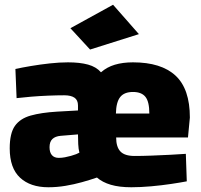

<svg xmlns="http://www.w3.org/2000/svg" viewBox="-20 -778 846 810"><path d="M184 12Q108 12 64.5 -28.5Q21 -69 21 -152Q21 -216 43 -247Q65 -278 109.5 -290.5Q154 -303 220 -307L309 -312V-333Q309 -356 294 -366Q279 -376 251 -376Q221 -376 183.5 -374.5Q146 -373 110.5 -370Q75 -367 50 -364L45 -487Q72 -493 110.5 -499.5Q149 -506 190 -510.5Q231 -515 267 -515Q317 -515 351.5 -505.5Q386 -496 406 -473Q431 -495 464.5 -505Q498 -515 541 -515Q660 -515 720.5 -459Q781 -403 781 -282L773 -198H470Q470 -158 488 -139Q506 -120 548 -120Q579 -120 619 -121.5Q659 -123 698 -125Q737 -127 764 -129L768 -13Q742 -8 702 -2Q662 4 617.5 8Q573 12 534 12Q483 12 447.5 1.5Q412 -9 389 -29Q360 -19 326 -9.5Q292 0 256 6Q220 12 184 12ZM228 -112Q241 -112 254 -114.5Q267 -117 279.5 -120.5Q292 -124 301 -127.5Q310 -131 315 -134Q311 -149 310 -170Q309 -191 309 -211L236 -205Q213 -203 201 -191.5Q189 -180 189 -157Q189 -135 199 -123.5Q209 -112 228 -112ZM469 -299H610Q610 -349 593.5 -369.5Q577 -390 541 -390Q504 -390 487 -368.5Q470 -347 469 -299ZM360 -569 277 -659 457 -758 566 -634Z"/></svg>

Font: Cairo Play Black
Style: Regular
Weight: 900
Version: Version 3.119